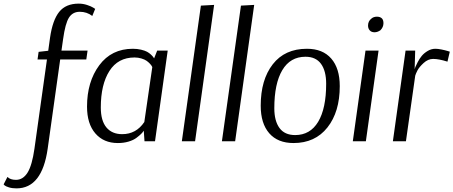

<svg xmlns="http://www.w3.org/2000/svg" viewBox="-102 -779 2501 1059"><path d="M88 41 157 -451H105L111 -493L164 -499L174 -571Q188 -668 224.5 -713.5Q261 -759 332 -759Q356 -759 378.5 -751.5Q401 -744 412 -737L423 -730L407 -691Q377 -714 338 -714Q299 -714 278.5 -682Q258 -650 246 -563L237 -500H381L374 -451H230L161 41Q130 260 -11 260Q-35 260 -52.5 254.5Q-70 249 -76 244L-82 238L-61 197Q-45 213 -14 213Q25 213 50 173Q75 133 88 41Z M823 -500 753 0H695L691 -58Q685 -49 676.5 -40.5Q668 -32 651 -19Q634 -6 607 2Q580 10 548 10Q470 10 424 -43Q378 -96 378 -191Q378 -328 445.5 -419Q513 -510 631 -510Q655 -510 676 -505Q697 -500 709 -493.5Q721 -487 730.5 -478Q740 -469 743 -464.5Q746 -460 748 -457L765 -500ZM572 -39Q649 -39 694 -106L738 -409Q737 -411 734.5 -415.5Q732 -420 724 -428.5Q716 -437 706 -444Q696 -451 678 -456.5Q660 -462 640 -462Q549 -462 501.5 -387.5Q454 -313 454 -186Q454 -113 485 -76Q516 -39 572 -39Z M1079 -752 974 0H901L1006 -748Z M1300 -752 1195 0H1122L1227 -748Z M1772 -304Q1772 -162 1704 -76Q1636 10 1517 10Q1430 10 1383 -44Q1336 -98 1336 -196Q1336 -339 1402.5 -424.5Q1469 -510 1591 -510Q1678 -510 1725 -456Q1772 -402 1772 -304ZM1583 -466Q1499 -466 1455 -392Q1411 -318 1411 -182Q1411 -112 1439.5 -73Q1468 -34 1526 -34Q1609 -34 1653 -107.5Q1697 -181 1697 -317Q1697 -388 1668.5 -427Q1640 -466 1583 -466Z M1986 -500 1916 0H1844L1914 -500ZM1946 -676Q1958 -687 1977 -687Q1995 -687 2005 -677Q2013 -668 2013 -651Q2013 -629 1996 -612Q1980 -601 1964 -601Q1946 -601 1937 -612Q1928 -622 1928 -638Q1928 -662 1946 -676Z M2379 -494 2366 -439Q2319 -454 2287 -454Q2259 -454 2234.5 -431.5Q2210 -409 2200.5 -390.5Q2191 -372 2188 -361V-360L2137 0H2065L2135 -500H2188L2185 -397Q2186 -402 2189 -409.5Q2192 -417 2202 -436.5Q2212 -456 2224.5 -471Q2237 -486 2257 -498Q2277 -510 2300 -510Q2313 -510 2333 -506Q2353 -502 2366 -498Z"/></svg>

Font: ArsenalItalic
Style: Italic
Weight: 400
Italic angle: -9°
Designer: Andrij Shevchenko
Foundry: Stairsfor.com
Version: Version 1.000